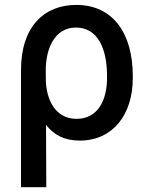

<svg xmlns="http://www.w3.org/2000/svg" viewBox="-20 -573 618 796"><path d="M67.1 -282.7V203.1H171.9L170.8 -55.4C203.1 -13.8 246.8 9.9 310.7 9.9C446.7 9.9 530.5 -96.6 530.5 -248.6V-258.5C530.5 -430.8 451.3 -552.6 296.2 -552.6C162.6 -552.6 67.1 -462 67.1 -282.7ZM169.7 -279.1C169 -368.3 204.9 -458.8 294.7 -458.8C385.7 -458.8 423.7 -370.7 423.7 -258.5V-248.6C423.7 -160.2 387.1 -80.3 297.6 -80.3C203.1 -80.3 172.6 -169.4 170.1 -236.5Z"/></svg>

Font: Magic Ui Pro Medium
Style: Regular
Weight: 500
Designer: Stefan Endress, Andreas Faust
Version: Version 1.000;FEAKit 1.0